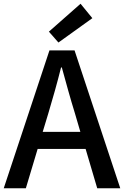

<svg xmlns="http://www.w3.org/2000/svg" viewBox="-20 -1005 662 1025"><path d="M0 0H118L181 -210H437L499 0H622L378 -736H244ZM208 -301 238 -400C262 -480 285 -561 306 -645H310C333 -562 355 -480 380 -400L409 -301ZM292 -778 473 -908 410 -985 241 -836Z"/></svg>

Font: Kinto Sans Med
Style: Regular
Weight: 500
Designer: Authors: Ryoko NISHIZUKA  (kana & ideographs); Paul D. Hunt (Latin, Greek & Cyrillic); Wenlong ZHANG  (bopomofo); Sandol
Foundry: Adobe Systems Incorporated, ookami Inc.
Version: Version 0.001